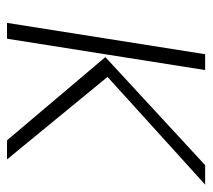

<svg xmlns="http://www.w3.org/2000/svg" viewBox="-48 -556 590 533"><g transform="rotate(90 246.5 -290.0)"><path d="M44 -15H88L175 -565H131ZM139 -288 370 -15H423L194 -294L493 -565H439Z"/></g></svg>

Font: Charger Sport
Style: HLNrwObl
Weight: 100
Designer: Jasper
Foundry: Cannot Into Space Fonts
Version: Version 1.1